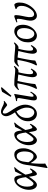

<svg xmlns="http://www.w3.org/2000/svg" viewBox="1492 -2270 1022 4046"><g transform="rotate(-90 2003.0 -247.0)"><path d="M157.2 -51.8Q168 -51.8 183.3 -64.9Q198.7 -78.1 216.6 -100.6Q234.4 -123 253.9 -152.6Q273.4 -182.1 293 -214.8Q288.1 -250.5 282 -284.9Q275.9 -319.3 266.4 -346.2Q256.8 -373 242.9 -389.4Q229 -405.8 209 -405.8Q194.8 -405.8 174.8 -391.8Q154.8 -377.9 136.5 -350.3Q118.2 -322.8 105.5 -281.5Q92.8 -240.2 92.8 -185.1Q92.8 -121.6 110.4 -86.7Q127.9 -51.8 157.2 -51.8ZM502.9 -446.8Q482.9 -429.2 463.4 -404.1Q443.8 -378.9 424.1 -349.6Q404.3 -320.3 384.8 -287.6Q365.2 -254.9 345.7 -221.7Q350.1 -196.8 356 -170.9Q361.8 -145 368.4 -124Q375 -103 381.8 -89.6Q388.7 -76.2 394 -76.2Q401.9 -76.2 411.4 -80.8Q420.9 -85.4 430.2 -93.3Q439.5 -101.1 447.5 -110.6Q455.6 -120.1 460.9 -129.9Q467.3 -126 470.2 -122.6Q473.1 -119.1 477.1 -115.2Q471.7 -102.5 463.6 -87.6Q455.6 -72.8 445.8 -57.9Q436 -43 425 -28.8Q414.1 -14.6 403.1 -3.9Q392.1 6.8 381.1 13.4Q370.1 20 360.8 20Q348.6 20 339.8 9.5Q331.1 -1 324.5 -22.2Q317.9 -43.5 312.5 -75.2Q307.1 -106.9 301.3 -148.9Q279.8 -114.3 258.3 -83.5Q236.8 -52.7 215.3 -29.8Q193.8 -6.8 172.6 6.6Q151.4 20 129.9 20Q113.8 20 95.5 10.7Q77.1 1.5 61.8 -18.8Q46.4 -39.1 36.1 -71Q25.9 -103 25.9 -148.9Q25.9 -184.1 33.7 -220.5Q41.5 -256.8 56.2 -291Q70.8 -325.2 91.1 -355.5Q111.3 -385.7 136.2 -408.2Q161.1 -430.7 189.9 -443.8Q218.8 -457 250 -457Q273.9 -457 289.1 -444.8Q304.2 -432.6 313.5 -410.9Q322.8 -389.2 327.9 -358.6Q333 -328.1 336.9 -291.5Q349.6 -314.5 360.8 -336.2Q372.1 -357.9 381.6 -377Q391.1 -396 398.4 -411.6Q405.8 -427.2 410.2 -438Q431.2 -442.4 452.1 -448.2Q473.1 -454.1 496.1 -460.9Q499 -455.6 500.2 -452.9Q501.5 -450.2 502.9 -446.8Z M606.9 -159.7Q628.9 -120.1 648.9 -98.4Q668.9 -76.7 686.5 -66.2Q704.1 -55.7 718.8 -53.7Q733.4 -51.8 743.7 -51.8Q752.4 -51.8 765.1 -57.9Q777.8 -64 790.8 -78.6Q803.7 -93.3 814.5 -118.2Q825.2 -143.1 830.1 -180.7Q836.9 -230 833.5 -271.5Q830.1 -313 817.6 -343Q805.2 -373 784.7 -389.9Q764.2 -406.7 737.3 -406.7Q723.1 -406.7 704.8 -401.4Q686.5 -396 668.7 -377.2Q650.9 -358.4 636.2 -322.3Q621.6 -286.1 615.2 -224.1ZM898.4 -217.8Q895 -191.4 886.2 -163.6Q877.4 -135.7 864.3 -109.4Q851.1 -83 834 -59.6Q816.9 -36.1 797.4 -18.3Q777.8 -0.5 756.3 9.8Q734.9 20 712.9 20Q703.6 20 691.4 12.9Q679.2 5.9 663.8 -9.8Q648.4 -25.4 629.9 -50.8Q611.3 -76.2 589.8 -112.8Q588.9 -106.4 588.1 -98.6Q587.4 -90.8 586.4 -82Q583.5 -57.6 581.5 -29.5Q579.6 -1.5 578.4 27.1Q577.1 55.7 576.7 82.8Q576.2 109.9 576.4 132.3Q576.7 154.8 577.9 171.1Q579.1 187.5 581.1 193.8Q571.8 199.2 560.8 205.6Q549.8 211.9 538.3 218.5Q526.9 225.1 516.1 231.7Q505.4 238.3 496.1 244.1Q491.7 241.7 490 239.3Q488.3 236.8 484.4 232.4Q487.3 216.3 492.9 183.8Q498.5 151.4 505.1 109.9Q511.7 68.4 518.8 22Q525.9 -24.4 532.2 -68.1Q538.6 -111.8 543.9 -148.9Q549.3 -186 552.2 -209Q561 -272.5 583 -319.1Q605 -365.7 634.5 -396.5Q664.1 -427.2 699.2 -442.1Q734.4 -457 770 -457Q811.5 -457 838.6 -435.8Q865.7 -414.6 880.6 -380.4Q895.5 -346.2 899.4 -303.5Q903.3 -260.7 898.4 -217.8Z M1097.7 -51.8Q1108.4 -51.8 1123.8 -64.9Q1139.2 -78.1 1157 -100.6Q1174.8 -123 1194.3 -152.6Q1213.9 -182.1 1233.4 -214.8Q1228.5 -250.5 1222.4 -284.9Q1216.3 -319.3 1206.8 -346.2Q1197.3 -373 1183.3 -389.4Q1169.4 -405.8 1149.4 -405.8Q1135.3 -405.8 1115.2 -391.8Q1095.2 -377.9 1076.9 -350.3Q1058.6 -322.8 1045.9 -281.5Q1033.2 -240.2 1033.2 -185.1Q1033.2 -121.6 1050.8 -86.7Q1068.4 -51.8 1097.7 -51.8ZM1443.4 -446.8Q1423.3 -429.2 1403.8 -404.1Q1384.3 -378.9 1364.5 -349.6Q1344.7 -320.3 1325.2 -287.6Q1305.7 -254.9 1286.1 -221.7Q1290.5 -196.8 1296.4 -170.9Q1302.2 -145 1308.8 -124Q1315.4 -103 1322.3 -89.6Q1329.1 -76.2 1334.5 -76.2Q1342.3 -76.2 1351.8 -80.8Q1361.3 -85.4 1370.6 -93.3Q1379.9 -101.1 1387.9 -110.6Q1396 -120.1 1401.4 -129.9Q1407.7 -126 1410.6 -122.6Q1413.6 -119.1 1417.5 -115.2Q1412.1 -102.5 1404.1 -87.6Q1396 -72.8 1386.2 -57.9Q1376.5 -43 1365.5 -28.8Q1354.5 -14.6 1343.5 -3.9Q1332.5 6.8 1321.5 13.4Q1310.5 20 1301.3 20Q1289.1 20 1280.3 9.5Q1271.5 -1 1264.9 -22.2Q1258.3 -43.5 1252.9 -75.2Q1247.6 -106.9 1241.7 -148.9Q1220.2 -114.3 1198.7 -83.5Q1177.2 -52.7 1155.8 -29.8Q1134.3 -6.8 1113 6.6Q1091.8 20 1070.3 20Q1054.2 20 1035.9 10.7Q1017.6 1.5 1002.2 -18.8Q986.8 -39.1 976.6 -71Q966.3 -103 966.3 -148.9Q966.3 -184.1 974.1 -220.5Q981.9 -256.8 996.6 -291Q1011.2 -325.2 1031.5 -355.5Q1051.8 -385.7 1076.7 -408.2Q1101.6 -430.7 1130.4 -443.8Q1159.2 -457 1190.4 -457Q1214.4 -457 1229.5 -444.8Q1244.6 -432.6 1253.9 -410.9Q1263.2 -389.2 1268.3 -358.6Q1273.4 -328.1 1277.3 -291.5Q1290 -314.5 1301.3 -336.2Q1312.5 -357.9 1322 -377Q1331.5 -396 1338.9 -411.6Q1346.2 -427.2 1350.6 -438Q1371.6 -442.4 1392.6 -448.2Q1413.6 -454.1 1436.5 -460.9Q1439.5 -455.6 1440.7 -452.9Q1441.9 -450.2 1443.4 -446.8Z M1758.3 -194.3Q1758.3 -225.1 1751.7 -253.7Q1745.1 -282.2 1733.9 -309.3Q1722.7 -336.4 1708.3 -362.1Q1693.8 -387.7 1678.7 -412.1Q1647.9 -396.5 1623.8 -377.2Q1599.6 -357.9 1582 -333.5Q1564.5 -309.1 1554.2 -278.6Q1543.9 -248 1541.5 -209.5Q1538.6 -164.6 1548.8 -131.8Q1559.1 -99.1 1576.7 -77.6Q1594.2 -56.2 1615.7 -45.7Q1637.2 -35.2 1656.2 -35.2Q1677.7 -35.2 1696.3 -45.7Q1714.8 -56.2 1728.8 -76.7Q1742.7 -97.2 1750.5 -126.7Q1758.3 -156.2 1758.3 -194.3ZM1899.9 -666Q1863.8 -635.7 1843 -621.6Q1822.3 -607.4 1813 -607.4Q1807.6 -607.4 1797.9 -614.3Q1788.1 -621.1 1775.6 -631.1Q1763.2 -641.1 1748.5 -652.8Q1733.9 -664.6 1718.8 -674.6Q1703.6 -684.6 1688.5 -691.4Q1673.3 -698.2 1659.7 -698.2Q1647.5 -698.2 1640.1 -689.2Q1632.8 -680.2 1632.8 -656.7Q1632.8 -631.8 1646.7 -603.3Q1660.6 -574.7 1681.4 -542.5Q1702.1 -510.3 1726.6 -474.6Q1751 -439 1771.7 -399.7Q1792.5 -360.4 1806.4 -317.4Q1820.3 -274.4 1820.3 -227.5Q1820.3 -179.2 1805.7 -134.5Q1791 -89.8 1765.1 -55.4Q1739.3 -21 1704.1 -0.5Q1668.9 20 1627.9 20Q1594.7 20 1564.9 6.3Q1535.2 -7.3 1513.7 -33.4Q1492.2 -59.6 1480.5 -97.2Q1468.8 -134.8 1471.2 -182.6Q1473.6 -231.4 1490.5 -272Q1507.3 -312.5 1533.2 -345Q1559.1 -377.4 1591.8 -401.6Q1624.5 -425.8 1658.7 -442.4Q1643.1 -466.3 1628.4 -490Q1613.8 -513.7 1602.5 -536.9Q1591.3 -560.1 1584.5 -583.3Q1577.6 -606.4 1577.6 -629.9Q1577.6 -651.4 1584.2 -670.7Q1590.8 -689.9 1603 -704.6Q1615.2 -719.2 1632.3 -728Q1649.4 -736.8 1670.9 -736.8Q1695.3 -736.8 1716.6 -730.7Q1737.8 -724.6 1757.1 -716.1Q1776.4 -707.5 1793.7 -698.5Q1811 -689.5 1827.4 -683.1Q1843.8 -676.8 1859.1 -675Q1874.5 -673.3 1890.1 -680.2Q1893.1 -677.7 1894.5 -675.3Q1896 -672.9 1899.9 -666Z M2095.7 -106.9Q2063 -44.9 2030.8 -12.5Q1998.5 20 1960.4 20Q1895 20 1914.6 -92.8L1953.6 -316.9Q1958.5 -345.2 1960 -361.8Q1961.4 -378.4 1955.8 -386.5Q1950.2 -394.5 1935.8 -396.7Q1921.4 -398.9 1894.5 -398.9L1897.5 -418Q1928.2 -423.3 1964.1 -433.1Q2000 -442.9 2032.2 -457H2047.4L1994.6 -141.1Q1988.8 -108.4 1988 -90.3Q1987.3 -72.3 1989.5 -63.5Q1991.7 -54.7 1996.6 -52.7Q2001.5 -50.8 2007.3 -50.8Q2018.6 -50.8 2037.4 -66.4Q2056.2 -82 2079.6 -122.1ZM2008.8 -518.1Q2001.5 -520.5 1997.3 -523.4Q1993.2 -526.4 1985.8 -534.2L2091.8 -713.9Q2099.6 -716.8 2110.4 -720.2Q2121.1 -723.6 2132.6 -726.8Q2144 -730 2155.5 -732.7Q2167 -735.4 2175.8 -737.8L2188 -721.2Z M2581.5 -95.2Q2561 -59.6 2543.7 -37.1Q2526.4 -14.6 2511 -2Q2495.6 10.7 2481.9 15.4Q2468.3 20 2454.6 20Q2445.8 20 2436 15.6Q2426.3 11.2 2418.2 0.7Q2410.2 -9.8 2404.8 -28.1Q2399.4 -46.4 2399.4 -74.2Q2399.4 -88.4 2401.6 -108.9Q2403.8 -129.4 2409.9 -163.3Q2416 -197.3 2427.2 -247.8Q2438.5 -298.3 2456.5 -372.6Q2422.4 -376 2389.4 -380.1Q2356.4 -384.3 2318.8 -387.7Q2308.6 -342.8 2298.3 -292Q2288.1 -241.2 2279.1 -191.4Q2270 -141.6 2263.4 -95.9Q2256.8 -50.3 2254.9 -16.1Q2248 -11.7 2236.8 -6.3Q2225.6 -1 2212.9 4.6Q2200.2 10.3 2186.8 15.1Q2173.3 20 2162.6 22.9Q2161.6 21.5 2159.9 18.8Q2158.2 16.1 2156.2 13.2Q2154.3 9.8 2151.9 5.9Q2164.6 -16.6 2175.3 -39.3Q2186 -62 2195.8 -87.6Q2205.6 -113.3 2214.6 -142.8Q2223.6 -172.4 2232.7 -208.7Q2241.7 -245.1 2251 -290Q2260.3 -335 2270.5 -390.6Q2262.2 -391.1 2253.4 -391.1H2235.8Q2221.2 -391.1 2209.2 -389.2Q2197.3 -387.2 2185.8 -383.1Q2174.3 -378.9 2162.6 -372.1Q2150.9 -365.2 2136.7 -356L2128.4 -373Q2144 -389.6 2159.2 -405Q2174.3 -420.4 2189 -431.9Q2203.6 -443.4 2218.3 -450.2Q2232.9 -457 2247.6 -457Q2300.3 -457 2343.3 -453.9Q2386.2 -450.7 2423.1 -447Q2460 -443.4 2492.2 -440.2Q2524.4 -437 2555.7 -437Q2575.2 -437 2593 -445.6Q2610.8 -454.1 2626.5 -466.3L2637.7 -452.1Q2625.5 -436.5 2612.3 -421.6Q2599.1 -406.7 2585.7 -395Q2572.3 -383.3 2558.6 -376.2Q2544.9 -369.1 2531.7 -369.1H2516.6Q2509.3 -369.1 2502.4 -369.6Q2494.1 -339.4 2487.1 -306.4Q2480 -273.4 2474.6 -241.9Q2469.2 -210.4 2466.1 -182.9Q2462.9 -155.3 2462.9 -136.2Q2462.9 -110.4 2465.6 -95.7Q2468.3 -81.1 2472.9 -73.5Q2477.5 -65.9 2483.6 -64Q2489.7 -62 2496.6 -62Q2502.4 -62 2508.5 -62.7Q2514.6 -63.5 2522.7 -67.9Q2530.8 -72.3 2541.3 -82.3Q2551.8 -92.3 2565.4 -110.8Z M3076.2 -95.2Q3055.7 -59.6 3038.3 -37.1Q3021 -14.6 3005.6 -2Q2990.2 10.7 2976.6 15.4Q2962.9 20 2949.2 20Q2940.4 20 2930.7 15.6Q2920.9 11.2 2912.8 0.7Q2904.8 -9.8 2899.4 -28.1Q2894 -46.4 2894 -74.2Q2894 -88.4 2896.2 -108.9Q2898.4 -129.4 2904.5 -163.3Q2910.6 -197.3 2921.9 -247.8Q2933.1 -298.3 2951.2 -372.6Q2917 -376 2884 -380.1Q2851.1 -384.3 2813.5 -387.7Q2803.2 -342.8 2793 -292Q2782.7 -241.2 2773.7 -191.4Q2764.6 -141.6 2758.1 -95.9Q2751.5 -50.3 2749.5 -16.1Q2742.7 -11.7 2731.4 -6.3Q2720.2 -1 2707.5 4.6Q2694.8 10.3 2681.4 15.1Q2668 20 2657.2 22.9Q2656.2 21.5 2654.5 18.8Q2652.8 16.1 2650.9 13.2Q2648.9 9.8 2646.5 5.9Q2659.2 -16.6 2669.9 -39.3Q2680.7 -62 2690.4 -87.6Q2700.2 -113.3 2709.2 -142.8Q2718.3 -172.4 2727.3 -208.7Q2736.3 -245.1 2745.6 -290Q2754.9 -335 2765.1 -390.6Q2756.8 -391.1 2748 -391.1H2730.5Q2715.8 -391.1 2703.9 -389.2Q2691.9 -387.2 2680.4 -383.1Q2668.9 -378.9 2657.2 -372.1Q2645.5 -365.2 2631.3 -356L2623 -373Q2638.7 -389.6 2653.8 -405Q2668.9 -420.4 2683.6 -431.9Q2698.2 -443.4 2712.9 -450.2Q2727.5 -457 2742.2 -457Q2794.9 -457 2837.9 -453.9Q2880.9 -450.7 2917.7 -447Q2954.6 -443.4 2986.8 -440.2Q3019 -437 3050.3 -437Q3069.8 -437 3087.6 -445.6Q3105.5 -454.1 3121.1 -466.3L3132.3 -452.1Q3120.1 -436.5 3106.9 -421.6Q3093.8 -406.7 3080.3 -395Q3066.9 -383.3 3053.2 -376.2Q3039.6 -369.1 3026.4 -369.1H3011.2Q3003.9 -369.1 2997.1 -369.6Q2988.8 -339.4 2981.7 -306.4Q2974.6 -273.4 2969.2 -241.9Q2963.9 -210.4 2960.7 -182.9Q2957.5 -155.3 2957.5 -136.2Q2957.5 -110.4 2960.2 -95.7Q2962.9 -81.1 2967.5 -73.5Q2972.2 -65.9 2978.3 -64Q2984.4 -62 2991.2 -62Q2997.1 -62 3003.2 -62.7Q3009.3 -63.5 3017.3 -67.9Q3025.4 -72.3 3035.9 -82.3Q3046.4 -92.3 3060.1 -110.8Z M3434.1 -246.1Q3434.1 -320.8 3406.7 -360.4Q3379.4 -399.9 3329.1 -399.9Q3293.9 -399.9 3270 -379.6Q3246.1 -359.4 3231.4 -328.6Q3216.8 -297.9 3210.4 -262Q3204.1 -226.1 3204.1 -194.8Q3204.1 -162.1 3212.2 -133.1Q3220.2 -104 3234.6 -82.3Q3249 -60.5 3268.3 -47.9Q3287.6 -35.2 3310.1 -35.2Q3332.5 -35.2 3350.3 -45.2Q3368.2 -55.2 3382.1 -72Q3396 -88.9 3405.8 -110.6Q3415.5 -132.3 3421.9 -155.8Q3428.2 -179.2 3431.2 -202.6Q3434.1 -226.1 3434.1 -246.1ZM3503.9 -272.9Q3503.9 -240.2 3496.6 -206.8Q3489.3 -173.3 3475.1 -141.8Q3460.9 -110.4 3440.2 -81.8Q3419.4 -53.2 3392.1 -30.8Q3379.4 -20.5 3365.2 -11.2Q3351.1 -2 3336.4 5.1Q3321.8 12.2 3306.6 16.1Q3291.5 20 3276.9 20Q3242.7 20 3216.1 5.6Q3189.5 -8.8 3171.1 -33.9Q3152.8 -59.1 3143.3 -93.5Q3133.8 -127.9 3133.8 -168Q3133.8 -203.1 3139.6 -235.6Q3145.5 -268.1 3158.7 -298.3Q3171.9 -328.6 3193.8 -356.4Q3215.8 -384.3 3248 -410.2Q3272.9 -429.7 3302.7 -443.4Q3332.5 -457 3362.8 -457Q3400.9 -457 3427.7 -443.4Q3454.6 -429.7 3471.4 -405.3Q3488.3 -380.9 3496.1 -347.2Q3503.9 -313.5 3503.9 -272.9Z M3967.8 -287.1Q3962.9 -253.4 3949.7 -217.8Q3936.5 -182.1 3916.7 -147.9Q3897 -113.8 3871.6 -83.3Q3846.2 -52.7 3816.7 -29.8Q3787.1 -6.8 3754.9 6.6Q3722.7 20 3689.5 20Q3677.7 20 3660.4 13.7Q3643.1 7.3 3627 -9.3Q3610.8 -25.9 3599.9 -54.7Q3588.9 -83.5 3590.8 -127.9Q3591.8 -154.3 3598.1 -185.5Q3604.5 -216.8 3611.6 -249.5Q3618.7 -282.2 3624.3 -313.5Q3629.9 -344.7 3629.9 -371.1Q3629.9 -382.3 3628.4 -388.9Q3627 -395.5 3624.3 -398.7Q3621.6 -401.9 3617.9 -402.8Q3614.3 -403.8 3609.9 -403.8Q3605.5 -403.8 3597.2 -402.1Q3588.9 -400.4 3580.6 -397.9Q3570.8 -395.5 3559.6 -392.1L3553.7 -410.2Q3574.2 -419.4 3595 -428Q3615.7 -436.5 3633.3 -442.9Q3650.9 -449.2 3664.3 -453.1Q3677.7 -457 3683.6 -457Q3697.8 -457 3702.6 -447.8Q3707.5 -438.5 3707.5 -416Q3707.5 -388.2 3701.7 -353Q3695.8 -317.9 3688.5 -282Q3681.2 -246.1 3674.3 -212.9Q3667.5 -179.7 3665.5 -155.8Q3660.2 -97.2 3676.8 -68.1Q3693.4 -39.1 3726.6 -39.1Q3747.1 -39.1 3767.3 -49.8Q3787.6 -60.5 3805.7 -78.4Q3823.7 -96.2 3839.6 -119.1Q3855.5 -142.1 3867.9 -166.7Q3880.4 -191.4 3888.4 -215.8Q3896.5 -240.2 3899.4 -261.2Q3903.8 -290.5 3902.3 -315.4Q3900.9 -340.3 3893.6 -359.6Q3886.2 -378.9 3872.8 -391.8Q3859.4 -404.8 3839.4 -409.2L3834.5 -427.7Q3843.3 -431.6 3855.2 -435.8Q3867.2 -439.9 3879.9 -444.1Q3892.6 -448.2 3904.5 -451.4Q3916.5 -454.6 3925.8 -457Q3954.1 -447.3 3966.1 -403.3Q3978 -359.4 3967.8 -287.1Z"/></g></svg>

Font: Gentium Plus
Style: Italic
Weight: 400
Italic angle: -8°
Designer: J. Victor Gaultney, Annie Olsen, Iska Routamaa
Foundry: SIL International
Version: Version 1.510